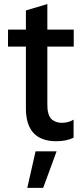

<svg xmlns="http://www.w3.org/2000/svg" viewBox="-20 -692 411 951"><path d="M345.2 -461.3H214.5V-174.7Q214.5 -161.2 215.4 -151.3Q216.3 -141.3 220.3 -127.7Q224.4 -114 231.7 -105.3Q239 -96.6 253.4 -90.2Q267.8 -83.8 287.6 -83.8Q319.6 -83.8 344.5 -99.4V-10.3Q310 7.5 259.2 7.5Q108.3 7.5 108.3 -155.5V-461.3H19.5L19.9 -545.5H108.3V-640.3L214.5 -671.9V-545.5H345.2ZM115.1 238.6 156.2 57.5H260.3L193.9 238.6Z"/></svg>

Font: TID UI Medium
Style: Regular
Weight: 500
Designer: The TID Project Authors
Foundry: Bakken & Bæck
Version: Version 1.001;hotconv 1.0.109;makeotfexe 2.5.65596